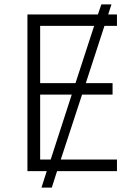

<svg xmlns="http://www.w3.org/2000/svg" viewBox="-20 -780 640 875"><path d="M456 -662 371 -401H493V-349H354L257 -53H513V0H240L216 75H169L193 0H105V-714H426L442 -760H488L473 -714H513V-662ZM409 -662H163V-401H324ZM307 -349H163V-53H211Z"/></svg>

Font: Noto Sans Mono UI Light
Style: Regular
Weight: 300
Monospace: yes
Designer: Monotype Design team
Foundry: Monotype Imaging Inc.
Version: Version 1.000